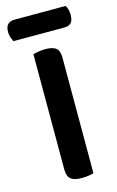

<svg xmlns="http://www.w3.org/2000/svg" viewBox="-131 -834 544 890"><g transform="rotate(-15 141.5 -389.0)"><path d="M204 -2Q196 1 180 3.5Q164 6 146 6Q110 6 94 -7.5Q78 -21 78 -53V-607Q86 -609 103 -612Q120 -615 137 -615Q172 -615 188 -602.5Q204 -590 204 -556ZM250 -689H4Q0 -698 -4.5 -710Q-9 -722 -9 -736Q-9 -762 3 -773Q15 -784 34 -784H280Q286 -776 289 -763.5Q292 -751 292 -738Q292 -711 281 -700Q270 -689 250 -689Z"/></g></svg>

Font: Baloo Bhaijaan 2 SemiBold
Style: Regular
Weight: 600
Designer: Sanskriti Dholi, Noopur Datye and Ek Type
Foundry: Ek Type
Version: Version 1.700